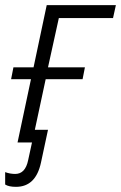

<svg xmlns="http://www.w3.org/2000/svg" viewBox="-35 -552 469 744"><path d="M27 172Q104 172 124 77L151 -49H100L142 -245H285L294 -291H151L193 -482H403L414 -532H146L95 -291H17L8 -245H85L33 0H89L74 69Q63 122 24 122Q4 122 -15 115V163Q-1 172 27 172Z"/></svg>

Font: Noto Sans UI Light
Style: Italic
Weight: 300
Italic angle: -12°
Designer: Monotype Design Team
Foundry: Monotype Imaging Inc.
Version: Version 1.901